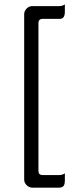

<svg xmlns="http://www.w3.org/2000/svg" viewBox="-20 -737 354 880"><path d="M277.3 -716.8Q265.1 -709 252 -709H127.9Q113.3 -709 102.1 -697.8Q90.8 -686.5 90.8 -671.9V85.9Q90.8 100.6 102.1 111.8Q113.3 123 127.9 123H252Q268.1 123 273.9 111.3Q277.3 103.5 277.3 90.8V57.6Q265.1 65.4 252 65.4H174.8Q166 65.4 161.1 60.5Q156.2 55.7 156.2 46.9V-631.8Q156.2 -644 165 -648.4Q169.4 -650.4 174.8 -650.4H252Q263.7 -650.4 269.5 -656.2Q277.3 -664.1 277.3 -683.6Z"/></svg>

Font: YuPearl-Light
Style: Light
Weight: 300
Designer: Max Yao
Foundry: Max-Everyday
Version: Version 1.011; ttfautohint (v1.8.3)